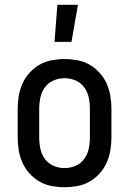

<svg xmlns="http://www.w3.org/2000/svg" viewBox="-20 -775 540 803"><path d="M250 8Q223 8 196 3Q169 -2 145.5 -15.5Q122 -29 103.5 -49.5Q85 -70 74 -94.5Q63 -119 58.5 -146Q54 -173 54 -200V-320Q54 -347 58.5 -374Q63 -401 74 -425.5Q85 -450 103.5 -470.5Q122 -491 145.5 -504.5Q169 -518 196 -523Q223 -528 250 -528Q277 -528 304 -523Q331 -518 354.5 -504.5Q378 -491 396.5 -470.5Q415 -450 426 -425.5Q437 -401 441.5 -374Q446 -347 446 -320V-200Q446 -173 441.5 -146Q437 -119 426 -94.5Q415 -70 396.5 -49.5Q378 -29 354.5 -15.5Q331 -2 304 3Q277 8 250 8ZM250 -72Q274 -72 296 -81.5Q318 -91 332 -110Q346 -129 351 -152.5Q356 -176 356 -200V-320Q356 -344 351 -367.5Q346 -391 332 -410Q318 -429 296 -438.5Q274 -448 250 -448Q226 -448 204 -438.5Q182 -429 168 -410Q154 -391 149 -367.5Q144 -344 144 -320V-200Q144 -176 149 -152.5Q154 -129 168 -110Q182 -91 204 -81.5Q226 -72 250 -72ZM208 -600 220 -755H306L279 -600Z"/></svg>

Font: Iosevka Term Curly Medium
Style: Regular
Weight: 500
Designer: Belleve Invis
Foundry: Belleve Invis
Version: Version 32.3.0